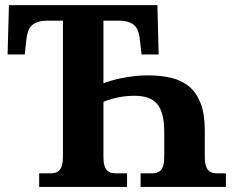

<svg xmlns="http://www.w3.org/2000/svg" viewBox="-20 -734 925 754"><path d="M532.2 0V-53.2H574.2Q585 -53.2 594.2 -55.4Q603.5 -57.6 610.4 -64.5Q617.2 -71.3 621.1 -84Q625 -96.7 625 -118.2V-214.8Q625 -253.4 618.4 -280.5Q611.8 -307.6 597.7 -325Q583.5 -342.3 561 -350.1Q538.6 -357.9 506.8 -357.9Q488.3 -357.9 470.2 -355.7Q452.1 -353.5 436.5 -349.9Q420.9 -346.2 408 -342Q395 -337.9 386.2 -334V-118.2Q386.2 -96.7 390.1 -84Q394 -71.3 400.9 -64.5Q407.7 -57.6 417 -55.4Q426.3 -53.2 437 -53.2H479V0H133.8V-53.2H175.8Q187 -53.2 196.3 -55.4Q205.6 -57.6 212.4 -64.5Q219.2 -71.3 223.1 -84Q227.1 -96.7 227.1 -118.2V-652.8H167Q144.5 -652.8 129.4 -647.9Q114.3 -643.1 104.7 -634Q95.2 -625 90.6 -611.8Q85.9 -598.6 84 -582L77.1 -520H9.8L15.1 -713.9H598.1L603 -520H536.1L528.8 -582Q526.9 -598.6 522.2 -611.8Q517.6 -625 508.1 -634Q498.5 -643.1 483.4 -647.9Q468.3 -652.8 445.8 -652.8H386.2V-407.2Q398.4 -411.6 416.3 -417Q434.1 -422.4 456.5 -427Q479 -431.6 505.6 -434.8Q532.2 -438 562 -438Q613.3 -438 654.5 -427.7Q695.8 -417.5 724.6 -392.6Q753.4 -367.7 768.8 -326.2Q784.2 -284.7 784.2 -222.2V-118.2Q784.2 -96.7 788.1 -84Q792 -71.3 798.8 -64.5Q805.7 -57.6 814.9 -55.4Q824.2 -53.2 835 -53.2H867.2V0Z"/></svg>

Font: Droids
Style: b
Weight: 700
Foundry: Ascender Corporation
Version: Version 1.00 build 113